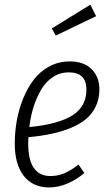

<svg xmlns="http://www.w3.org/2000/svg" viewBox="-20 -800 471 831"><path d="M396 -730 221.2 -646 204.1 -676.8 371.1 -779.8ZM410.2 -413.1Q410.2 -373 395 -340.6Q379.9 -308.1 353.3 -285.6Q326.7 -263.2 287.4 -246.8Q248 -230.5 203.1 -220.9Q158.2 -211.4 103 -206.1Q102.1 -197.3 102.1 -179.2Q102.1 -38.1 198.2 -38.1Q230.5 -38.1 259 -50.3Q287.6 -62.5 319.8 -87.9L345.2 -50.8Q269 11.2 192.9 11.2Q122.1 11.2 83 -38.6Q43.9 -88.4 43.9 -178.2Q43.9 -228.5 52.7 -278.1Q61.5 -327.6 80.6 -374.3Q99.6 -420.9 127 -456.3Q154.3 -491.7 194.3 -512.9Q234.4 -534.2 282.2 -534.2Q343.3 -534.2 376.7 -500.5Q410.2 -466.8 410.2 -413.1ZM277.8 -486.8Q240.2 -486.8 209.5 -466.8Q178.7 -446.8 158.4 -412.4Q138.2 -377.9 125.2 -337.2Q112.3 -296.4 106.9 -250Q232.4 -262.2 293.2 -300.5Q354 -338.9 354 -412.1Q354 -486.8 277.8 -486.8Z"/></svg>

Font: Fira Sans Compressed Light
Style: Italic
Weight: 300
Width: 3
Italic angle: -8°
Designer: Carrois Corporate & Edenspiekermann AG
Foundry: Carrois Corporate GbR & Edenspiekermann AG
Version: Version 4.203;PS 004.203;hotconv 1.0.88;makeotf.lib2.5.64775